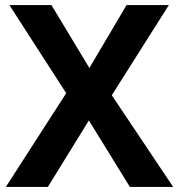

<svg xmlns="http://www.w3.org/2000/svg" viewBox="-20 -734 704 754"><path d="M660 0H490L329 -261L168 0H3L240 -368L17 -714H182L331 -467L477 -714H643L419 -360Z"/></svg>

Font: Noto Sans Syriac
Style: Bold
Weight: 700
Designer: Patrick Giasson and the Monotype Design Team
Foundry: Monotype Imaging Inc.
Version: Version 3.000; ttfautohint (v1.8.4.7-5d5b)